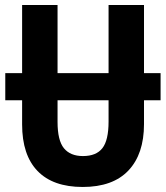

<svg xmlns="http://www.w3.org/2000/svg" viewBox="-20 -734 660 764"><path d="M1 -335V-443H68V-714H209V-443H412V-714H553V-443H619V-335H553V-240Q553 -121 491 -55.5Q429 10 309 10Q191 10 129.5 -53.5Q68 -117 68 -239V-335ZM209 -249Q209 -175 234.5 -144Q260 -113 310 -113Q363 -113 387.5 -144.5Q412 -176 412 -250V-335H209Z"/></svg>

Font: Noto Sans Condensed
Style: Bold
Weight: 700
Width: 3
Designer: Monotype Design Team
Foundry: Monotype Imaging Inc.
Version: Version 2.013; ttfautohint (v1.8.4.7-5d5b)